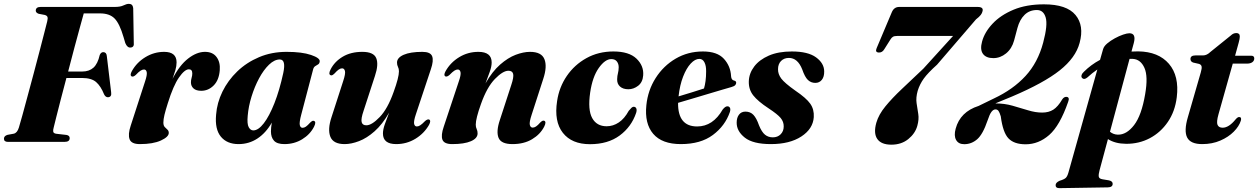

<svg xmlns="http://www.w3.org/2000/svg" viewBox="-26 -736 6526 996"><path d="M159.5 -681Q160 -700 184.5 -700H568.5Q598.5 -700 614.5 -708Q630.5 -716 643 -716Q662.5 -716 665 -694L668 -514.5Q671 -491.5 652.5 -489.5Q634.5 -487 624 -512.5L615 -543Q594.5 -613.5 568.5 -640Q542.5 -666.5 493 -666.5H408.5Q402.5 -645.5 389.8 -598.8Q377 -552 360.5 -490.8Q344 -429.5 327.5 -365H401Q436.5 -365 458.8 -385Q481 -405 491.5 -451Q498 -465.5 509.5 -465.5Q526 -465.5 528 -446L550.5 -258Q554.5 -232.5 534 -231.5Q521.5 -231.5 514 -246.5Q497 -289 472.8 -310.2Q448.5 -331.5 398.5 -331.5H318.5Q303 -273 289.2 -220Q275.5 -167 265.8 -128.2Q256 -89.5 252.5 -74.5Q248.5 -61 250.2 -52.5Q252 -44 266.5 -42L319 -36Q335.5 -33 335.5 -19.5Q335.5 0 309 0H15.5Q-5.5 0 -5.5 -16.5Q-5.5 -31 13 -36.5L45.5 -42.5Q63.5 -46.5 72 -74.5Q78 -94 90 -137.5Q102 -181 117.2 -237.8Q132.5 -294.5 148.8 -355.2Q165 -416 179.5 -471.8Q194 -527.5 204.5 -568.5Q215 -609.5 219 -625.5Q223 -641.5 220 -648.5Q217 -655.5 206 -658.5L174.5 -664.5Q159.5 -670 159.5 -681Z M657.5 -339.5Q646 -345 658 -367Q683 -412 728.2 -439.5Q773.5 -467 825.5 -467Q890 -467 890 -412.5Q890 -393.5 883.8 -372Q877.5 -350.5 869 -327Q905 -397.5 949.8 -432.2Q994.5 -467 1037.5 -467Q1077.5 -467 1097.5 -440Q1117.5 -413 1114 -371.5Q1110 -320.5 1082.5 -292.8Q1055 -265 1018 -265Q991.5 -265 978 -277.2Q964.5 -289.5 964.5 -308.5Q964.5 -321 968 -332.5Q971.5 -344 971.5 -355Q971.5 -376.5 954 -376.5Q932 -376.5 902.5 -334.2Q873 -292 844.5 -200.5Q833 -164.5 827.2 -140.5Q821.5 -116.5 821.5 -100Q821.5 -85 828.5 -77.2Q835.5 -69.5 842.5 -63.5Q849.5 -57.5 849.5 -46.5Q849.5 -26 808.8 -7.2Q768 11.5 699.5 11.5Q655.5 11.5 646.2 -13.8Q637 -39 652 -84L726 -312Q738 -347.5 735.2 -361.5Q732.5 -375.5 721 -375.5Q713 -375.5 703.2 -369.5Q693.5 -363.5 678 -347Q665.5 -336 657.5 -339.5Z M1537 -142.5Q1526 -101.5 1529.2 -87.2Q1532.5 -73 1543.5 -73Q1552 -73 1560.8 -79Q1569.5 -85 1583 -100Q1590.5 -107 1594.8 -108.8Q1599 -110.5 1603.5 -108.5Q1615.5 -103.5 1603 -78.5Q1582.5 -38.5 1541.5 -13.5Q1500.5 11.5 1449.5 11.5Q1411.5 11.5 1395.5 -6Q1379.5 -23.5 1379.5 -54.5Q1379.5 -72.5 1384 -100Q1353.5 -46.5 1309.5 -17.5Q1265.5 11.5 1211.5 11.5Q1151.5 11.5 1119.8 -27Q1088 -65.5 1095 -141Q1099.5 -202.5 1128 -260.8Q1156.5 -319 1204.8 -365.5Q1253 -412 1318 -439.5Q1383 -467 1460.5 -467Q1540.5 -467 1587.5 -451Q1634.5 -435 1632.5 -417.5Q1631.5 -406.5 1624.2 -402Q1617 -397.5 1609.2 -392.8Q1601.5 -388 1598.5 -376.5ZM1259 -135.5Q1255 -93 1264.2 -76.2Q1273.5 -59.5 1288 -59.5Q1314 -59.5 1342.5 -96.5Q1371 -133.5 1397.5 -200.5Q1424 -267.5 1443.5 -357.5Q1458.5 -427.5 1425.5 -427.5Q1397.5 -427.5 1369.5 -400.5Q1341.5 -373.5 1318 -329.8Q1294.5 -286 1278.8 -235Q1263 -184 1259 -135.5Z M2200 -116Q2211.5 -110.5 2199.5 -88Q2174 -43.5 2128.8 -16Q2083.5 11.5 2029.5 11.5Q1960.5 11.5 1960.5 -43.5Q1960.5 -64.5 1970.8 -93Q1981 -121.5 1992.5 -151.5Q1957.5 -90.5 1917 -54.8Q1876.5 -19 1836.2 -3.8Q1796 11.5 1762 11.5Q1703 11.5 1687.8 -26.5Q1672.5 -64.5 1694 -129L1754 -314.5Q1767 -353.5 1763.5 -367.5Q1760 -381.5 1748.5 -381.5Q1740.5 -381.5 1731.5 -375.5Q1722.5 -369.5 1709 -354.5Q1701.5 -347.5 1697.2 -345.8Q1693 -344 1688.5 -346Q1676.5 -351.5 1689 -376Q1709.5 -416.5 1751.8 -441.8Q1794 -467 1853.5 -467Q1912.5 -467 1925.8 -434.2Q1939 -401.5 1919 -342L1860 -161Q1846 -120 1850 -103Q1854 -86 1874.5 -86Q1902.5 -86 1943.8 -128.8Q1985 -171.5 2016 -259Q2043.5 -334.5 2043.5 -366Q2043.5 -379.5 2038.5 -389Q2033.5 -398.5 2033.5 -411.5Q2033.5 -436.5 2068 -451.8Q2102.5 -467 2165 -467Q2207 -467 2215.8 -444.2Q2224.5 -421.5 2209 -376.5L2131.5 -143.5Q2119.5 -108 2122.2 -94Q2125 -80 2136.5 -80Q2144.5 -80 2154 -86Q2163.5 -92 2179.5 -108.5Q2192 -119 2200 -116Z M2285 -339.5Q2273.5 -345 2285.5 -367Q2311 -412 2356.2 -439.5Q2401.5 -467 2455.5 -467Q2524.5 -467 2524.5 -412Q2524.5 -390.5 2514.2 -362.2Q2504 -334 2492.5 -303.5Q2527.5 -365 2568.2 -400.8Q2609 -436.5 2649.2 -451.8Q2689.5 -467 2723.5 -467Q2783 -467 2798.2 -429Q2813.5 -391 2792 -326.5L2732 -141Q2719 -102 2722.5 -88Q2726 -74 2737.5 -74Q2745.5 -74 2754.5 -79.8Q2763.5 -85.5 2777 -101Q2784.5 -108 2788.8 -109.5Q2793 -111 2797.5 -109.5Q2809.5 -104 2797 -79Q2776.5 -39 2734.2 -13.8Q2692 11.5 2632.5 11.5Q2573.5 11.5 2560.2 -21.2Q2547 -54 2567 -113.5L2626 -294.5Q2640 -336 2636 -352.5Q2632 -369 2611.5 -369Q2583 -369 2541.5 -326.5Q2500 -284 2469 -196.5Q2442 -121 2442 -89.5Q2442 -76 2446.8 -66.5Q2451.5 -57 2451.5 -44Q2451.5 -18.5 2417 -3.5Q2382.5 11.5 2320 11.5Q2278 11.5 2269.2 -11.2Q2260.5 -34 2276 -79L2353.5 -312Q2366 -347.5 2363 -361.5Q2360 -375.5 2348.5 -375.5Q2340.5 -375.5 2331 -369.5Q2321.5 -363.5 2305.5 -347Q2293 -336.5 2285 -339.5Z M3145 -429.5Q3113 -429.5 3080.2 -383.5Q3047.5 -337.5 3035.5 -256Q3022.5 -166 3046 -123.5Q3069.5 -81 3121 -81Q3154.5 -81 3184 -100.8Q3213.5 -120.5 3235.5 -161Q3244.5 -171.5 3250 -177Q3255.5 -182.5 3263 -182Q3271 -181.5 3274.8 -173.5Q3278.5 -165.5 3274 -150.5Q3249.5 -78 3188.5 -33Q3127.5 12 3034.5 12Q2940 12 2893.8 -47Q2847.5 -106 2864 -212Q2874.5 -283.5 2914.2 -341.8Q2954 -400 3016.2 -434.5Q3078.5 -469 3156 -469Q3237 -469 3275.8 -431.8Q3314.5 -394.5 3310.5 -345Q3308 -309.5 3284.5 -291.2Q3261 -273 3233.5 -273Q3206 -273 3190.2 -287.2Q3174.5 -301.5 3175.5 -325.5Q3176 -343 3179.5 -355.5Q3183 -368 3183.5 -387Q3183.5 -405 3174 -417.2Q3164.5 -429.5 3145 -429.5Z M3760.5 -155.5Q3735.5 -83 3672 -35.8Q3608.5 11.5 3506 11.5Q3408 11.5 3362.5 -41.8Q3317 -95 3327 -190.5Q3335 -268 3375.2 -331.2Q3415.5 -394.5 3479 -431.8Q3542.5 -469 3620.5 -469Q3694.5 -469 3729.2 -431Q3764 -393 3766.5 -340Q3768 -321 3782 -318Q3793 -316 3793 -306.5Q3793 -300 3787.8 -294.2Q3782.5 -288.5 3768.5 -284.5Q3752.5 -280 3720.2 -270.5Q3688 -261 3648 -249Q3608 -237 3567 -224.8Q3526 -212.5 3491.5 -202.5Q3490 -80 3590.5 -80Q3672.5 -80 3723 -168Q3737 -185.5 3748.5 -184.5Q3756.5 -184 3760.5 -177Q3764.5 -170 3760.5 -155.5ZM3602 -430.5Q3579.5 -430.5 3557 -406.2Q3534.5 -382 3517.5 -338.2Q3500.5 -294.5 3494 -236Q3527.5 -246 3563.8 -257.2Q3600 -268.5 3626 -277Q3631 -293.5 3634 -315.8Q3637 -338 3637 -365.5Q3637.5 -395 3628.2 -412.8Q3619 -430.5 3602 -430.5Z M3983 -23.5Q4008 -23.5 4023.8 -39.5Q4039.5 -55.5 4039.5 -80Q4040 -104 4023.8 -123.8Q4007.5 -143.5 3961 -174Q3905.5 -210.5 3881.2 -241.5Q3857 -272.5 3858.5 -315Q3860 -356 3886.5 -391Q3913 -426 3962.2 -447.5Q4011.5 -469 4081.5 -469Q4165.5 -469 4207.2 -438.5Q4249 -408 4249.5 -366Q4250 -337.5 4237.2 -321.8Q4224.5 -306 4203.5 -306Q4181 -306 4165 -321.2Q4149 -336.5 4135.5 -376Q4112 -435.5 4066.5 -435.5Q4041.5 -435.5 4025.8 -419.8Q4010 -404 4010 -377Q4009.5 -351.5 4027 -328.2Q4044.5 -305 4099.5 -266Q4156.5 -227.5 4177.2 -198Q4198 -168.5 4195.5 -128.5Q4191.5 -67.5 4131 -28Q4070.5 11.5 3973 11.5Q3880 11.5 3837.5 -22.2Q3795 -56 3795.5 -100Q3795.5 -125.5 3807.5 -141.2Q3819.5 -157 3841 -157Q3866.5 -157 3882.5 -140Q3898.5 -123 3911.5 -85.5Q3925.5 -51 3942.5 -37.2Q3959.5 -23.5 3983 -23.5Z M4732.5 -83Q4721.5 -43.5 4685.8 -14.5Q4650 14.5 4598 14.5Q4545.5 14.5 4525 -15Q4504.5 -44.5 4520 -99.5Q4532 -141.5 4567 -184.2Q4602 -227 4653 -275Q4704 -323 4764 -380L4918 -549.5H4628.5Q4613.5 -549.5 4606.2 -545.2Q4599 -541 4593 -531L4561.5 -481Q4551 -463 4533.5 -463.5Q4512 -464 4521.5 -486L4600 -672Q4611.5 -700 4638.5 -700H5045.5Q5078 -700 5070.5 -676.5Q5069 -668.5 5061.8 -658.8Q5054.5 -649 5037 -635.5L4835 -400.5Q4787.5 -358 4766.2 -328.5Q4745 -299 4734.5 -265Q4724.5 -229 4728.8 -200.8Q4733 -172.5 4737.5 -144.8Q4742 -117 4732.5 -83Z M4931.5 -68.5Q4955 -156 5050.5 -186.5L5130.5 -225.5Q5229.5 -272 5293.8 -341.8Q5358 -411.5 5385.5 -515Q5410 -606.5 5398.5 -645.2Q5387 -684 5353 -684Q5314.5 -684 5289 -659Q5263.5 -634 5252 -591L5234.5 -525.5Q5223 -483.5 5193 -459Q5163 -434.5 5127 -434.5Q5089 -434.5 5073 -456.8Q5057 -479 5068.5 -520.5Q5081.5 -569 5123 -613.2Q5164.5 -657.5 5231.5 -685.5Q5298.5 -713.5 5389.5 -713.5Q5507.5 -713.5 5553.2 -658.2Q5599 -603 5574.5 -513.5Q5554 -436.5 5471.5 -371Q5389 -305.5 5225.5 -236L5137 -199.5H5139Q5185 -199.5 5227 -187.5Q5269 -175.5 5307.2 -163.8Q5345.5 -152 5380 -152Q5414.5 -152 5438.2 -167.2Q5462 -182.5 5484 -220Q5493.5 -234.5 5506.5 -233.5Q5524.5 -232 5515 -207.5Q5472 -84 5416.8 -35.8Q5361.5 12.5 5294.5 12.5Q5235 12.5 5205.8 -17.8Q5176.5 -48 5165.5 -132.5Q5159.5 -152.5 5153.8 -160.5Q5148 -168.5 5138 -168.5Q5127 -168.5 5117.2 -155.8Q5107.5 -143 5097 -111Q5072.5 -39 5043 -13.5Q5013.5 12 4976 12Q4946 12 4933.8 -10Q4921.5 -32 4931.5 -68.5Z M5615 -334.5Q5598 -320 5587 -332Q5582 -337.5 5584.8 -346.5Q5587.5 -355.5 5597 -364Q5615 -382 5636 -397.5Q5657 -413 5680.5 -425.5L5696 -480Q5700 -495.5 5717.2 -510.2Q5734.5 -525 5757 -537.2Q5779.5 -549.5 5800.2 -556.5Q5821 -563.5 5832.5 -563.5Q5869 -563.5 5855.5 -512.5L5843.5 -468.5Q5861 -469.5 5878.5 -469.5Q5983.5 -468 6037.8 -405Q6092 -342 6078.5 -231.5Q6069.5 -158 6032.2 -103.5Q5995 -49 5938.8 -19.2Q5882.5 10.5 5815.5 10Q5758.5 9.5 5721.5 -14.5L5678 147Q5672 169.5 5673.8 180.2Q5675.5 191 5693 194L5726 199.5Q5746 203.5 5746 217.5Q5746 235.5 5720.5 236L5470 240Q5450 240.5 5450 224.5Q5450 211.5 5470 202Q5495 194.5 5503 186.5Q5511 178.5 5516.5 159L5666.5 -375.5Q5640 -357.5 5615 -334.5ZM5773 -37.5Q5818 -36.5 5857 -87Q5896 -137.5 5914.5 -247.5Q5930.5 -339.5 5910.8 -383.8Q5891 -428 5851 -430.5Q5842 -431 5833.5 -430.5L5732 -52.5Q5749.5 -38 5773 -37.5Z M6194 -404.5 6163.5 -411.5Q6149.5 -416.5 6149.5 -430Q6149.5 -448.5 6175.5 -448.5H6215Q6234.5 -448.5 6253.5 -467L6359 -552Q6371.5 -564.5 6387.5 -564.5Q6405.5 -564.5 6405.5 -546.5Q6405.5 -535.5 6399.5 -514L6381 -447H6464.5Q6480.5 -447 6480.5 -433Q6480.5 -420.5 6470.2 -413.2Q6460 -406 6443 -406H6369L6295 -143.5Q6283.5 -103 6290 -88.2Q6296.5 -73.5 6316.5 -73.5Q6348.5 -73.5 6383.5 -116.5Q6394 -129 6402 -129Q6416 -128.5 6411 -110.5Q6402 -81 6374.2 -53Q6346.5 -25 6304.5 -6.8Q6262.5 11.5 6210.5 11.5Q6150 11.5 6132.5 -22.5Q6115 -56.5 6136 -128L6203 -360Q6209.5 -382 6207.2 -391.5Q6205 -401 6194 -404.5Z"/></svg>

Font: Fraunces 72pt
Style: Bold Italic
Weight: 700
Italic angle: -16°
Version: Version 1.000;[b76b70a41]